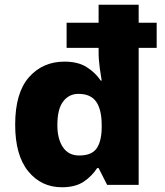

<svg xmlns="http://www.w3.org/2000/svg" viewBox="-20 -780 695 810"><path d="M241 10Q154 10 99 -57.5Q44 -125 44 -254Q44 -388 102 -454Q160 -520 252 -520Q309 -520 345.5 -497Q382 -474 405 -440H409Q406 -457 401 -492Q396 -527 396 -562V-578H261V-684H396V-760H565V-684H641V-578H565V0H432L396 -71H390Q368 -37 333 -13.5Q298 10 241 10ZM314 -124Q366 -124 387 -153Q408 -182 409 -240V-253Q409 -317 386 -350.5Q363 -384 311 -384Q271 -384 246.5 -352Q222 -320 222 -252Q222 -194 245.5 -159Q269 -124 314 -124Z"/></svg>

Font: Noto Sans ExtraBold
Style: Regular
Weight: 800
Designer: Monotype Design Team
Foundry: Monotype Imaging Inc.
Version: Version 2.007